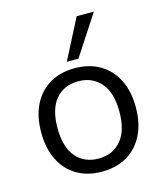

<svg xmlns="http://www.w3.org/2000/svg" viewBox="-113 -838 798 933"><g transform="rotate(-15 285.5 -372.0)"><path d="M285.4 8.9Q212.7 8.9 159.4 -22.5Q106.1 -54 77 -112.4Q47.9 -170.8 47.9 -251.3Q47.9 -331.9 77 -390.1Q106.1 -448.3 159.5 -479.8Q212.9 -511.3 285.5 -511.3Q358.1 -511.3 411.6 -479.8Q465.1 -448.3 494.5 -390.1Q523.9 -331.8 523.9 -251.3Q523.9 -170.9 494.5 -112.5Q465.1 -54 411.7 -22.5Q358.2 8.9 285.4 8.9ZM285.4 -56.8Q356.6 -56.8 399 -106.3Q441.4 -155.7 441.4 -251.4Q441.4 -347.1 398.9 -396.3Q356.4 -445.5 285.3 -445.5Q214.2 -445.5 172 -396.3Q129.9 -347.1 129.9 -251.4Q129.9 -155.7 172 -106.3Q214.1 -56.8 285.4 -56.8ZM257.1 -551.3 360.7 -752.8H447.1L315.7 -551.3Z"/></g></svg>

Font: Mulish ExtraLight
Style: Regular
Weight: 200
Designer: Vernon Adams
Foundry: Vernon Adams
Version: Version 3.603